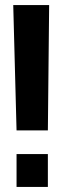

<svg xmlns="http://www.w3.org/2000/svg" viewBox="-20 -734 245 754"><path d="M32 -714H173L168 -222H45ZM45 -129H168V0H45Z"/></svg>

Font: Non Bureau Extended
Style: Bold
Weight: 700
Width: 7
Designer: Jona Saucedo
Foundry: Non Foundry
Version: Version 1.000; ttfautohint (v1.8.4)